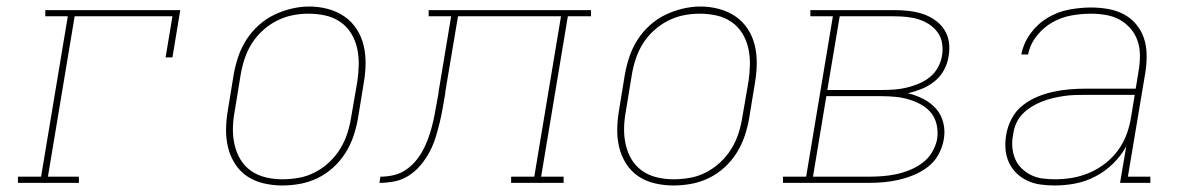

<svg xmlns="http://www.w3.org/2000/svg" viewBox="-20 -561 3640 589"><path d="M35 0V-19H106L188 -511H119V-530H533L509 -385H488L509 -511H209L127 -19H222V0Z M846 8Q817 8 789 1.5Q761 -5 738.5 -20Q716 -35 701 -58.5Q686 -82 679.5 -109Q673 -136 673.5 -165Q674 -194 679 -223L697 -333Q702 -361 711 -387.5Q720 -414 735.5 -438.5Q751 -463 773 -483Q795 -503 821 -515.5Q847 -528 874.5 -534.5Q902 -541 929 -541Q958 -541 986 -533.5Q1014 -526 1036.5 -510.5Q1059 -495 1074 -472Q1089 -449 1095.5 -421.5Q1102 -394 1101.5 -365Q1101 -336 1096 -307L1078 -197Q1073 -169 1064 -142.5Q1055 -116 1039.5 -91.5Q1024 -67 1002 -47Q980 -27 954 -14.5Q928 -2 900.5 3Q873 8 846 8ZM846 -11Q871 -11 896.5 -15.5Q922 -20 945.5 -32Q969 -44 989 -62.5Q1009 -81 1023 -103.5Q1037 -126 1045 -150.5Q1053 -175 1057 -200L1076 -310Q1080 -336 1080.5 -362.5Q1081 -389 1075.5 -413.5Q1070 -438 1057 -459Q1044 -480 1023.5 -494Q1003 -508 978 -513.5Q953 -519 926 -519Q901 -519 876.5 -514Q852 -509 828.5 -497Q805 -485 785 -466.5Q765 -448 751.5 -426Q738 -404 730 -379.5Q722 -355 718 -330L700 -220Q695 -194 694.5 -168Q694 -142 699.5 -117.5Q705 -93 717.5 -72Q730 -51 750 -37Q770 -23 795 -17Q820 -11 846 -11Z M1144 0 1147 -19Q1168 -19 1189 -24Q1210 -29 1228 -42Q1246 -55 1259.5 -72.5Q1273 -90 1282.5 -110Q1292 -130 1298.5 -150.5Q1305 -171 1309.5 -191.5Q1314 -212 1317.5 -233Q1321 -254 1325 -274Q1325 -277 1325.5 -279Q1326 -281 1326 -283L1364 -511H1295V-530H1793V-511H1722L1640 -19H1709V0H1548V-19H1619L1701 -511H1385L1346 -279Q1346 -278 1346 -277.5Q1346 -277 1346 -276V-275Q1342 -252 1338 -229Q1334 -206 1328.5 -183.5Q1323 -161 1316 -138.5Q1309 -116 1297.5 -94.5Q1286 -73 1270 -54Q1254 -35 1233.5 -22Q1213 -9 1190 -4.5Q1167 0 1144 0Z M2046 8Q2017 8 1989 1.5Q1961 -5 1938.5 -20Q1916 -35 1901 -58.5Q1886 -82 1879.5 -109Q1873 -136 1873.5 -165Q1874 -194 1879 -223L1897 -333Q1902 -361 1911 -387.5Q1920 -414 1935.5 -438.5Q1951 -463 1973 -483Q1995 -503 2021 -515.5Q2047 -528 2074.5 -534.5Q2102 -541 2129 -541Q2158 -541 2186 -533.5Q2214 -526 2236.5 -510.5Q2259 -495 2274 -472Q2289 -449 2295.5 -421.5Q2302 -394 2301.5 -365Q2301 -336 2296 -307L2278 -197Q2273 -169 2264 -142.5Q2255 -116 2239.5 -91.5Q2224 -67 2202 -47Q2180 -27 2154 -14.5Q2128 -2 2100.5 3Q2073 8 2046 8ZM2046 -11Q2071 -11 2096.5 -15.5Q2122 -20 2145.5 -32Q2169 -44 2189 -62.5Q2209 -81 2223 -103.5Q2237 -126 2245 -150.5Q2253 -175 2257 -200L2276 -310Q2280 -336 2280.5 -362.5Q2281 -389 2275.5 -413.5Q2270 -438 2257 -459Q2244 -480 2223.5 -494Q2203 -508 2178 -513.5Q2153 -519 2126 -519Q2101 -519 2076.5 -514Q2052 -509 2028.5 -497Q2005 -485 1985 -466.5Q1965 -448 1951.5 -426Q1938 -404 1930 -379.5Q1922 -355 1918 -330L1900 -220Q1895 -194 1894.5 -168Q1894 -142 1899.5 -117.5Q1905 -93 1917.5 -72Q1930 -51 1950 -37Q1970 -23 1995 -17Q2020 -11 2046 -11Z M2382 0V-19H2453L2535 -511H2466V-530H2724Q2746 -530 2768 -527.5Q2790 -525 2810 -518.5Q2830 -512 2847.5 -500Q2865 -488 2876.5 -470.5Q2888 -453 2891 -431.5Q2894 -410 2890 -388Q2887 -367 2876 -346.5Q2865 -326 2847 -311.5Q2829 -297 2808 -288.5Q2787 -280 2765 -275Q2790 -269 2812.5 -257.5Q2835 -246 2851.5 -227.5Q2868 -209 2874 -183.5Q2880 -158 2875 -132Q2871 -109 2859 -87Q2847 -65 2827 -49.5Q2807 -34 2784 -24.5Q2761 -15 2737.5 -9.5Q2714 -4 2690.5 -2Q2667 0 2644 0ZM2518 -285H2688Q2707 -285 2725.5 -286.5Q2744 -288 2762.5 -292.5Q2781 -297 2799 -304.5Q2817 -312 2832.5 -324.5Q2848 -337 2857.5 -354.5Q2867 -372 2870 -391Q2873 -410 2870 -428.5Q2867 -447 2856.5 -461.5Q2846 -476 2831 -486Q2816 -496 2798.5 -501.5Q2781 -507 2762 -509Q2743 -511 2724 -511H2556ZM2474 -19H2644Q2665 -19 2686 -20.5Q2707 -22 2728.5 -26.5Q2750 -31 2771 -39.5Q2792 -48 2810 -61.5Q2828 -75 2839.5 -94.5Q2851 -114 2855 -135Q2858 -157 2853.5 -178Q2849 -199 2836.5 -214.5Q2824 -230 2806 -240Q2788 -250 2768 -256Q2748 -262 2726.5 -264Q2705 -266 2683 -266H2515Z M3215 8Q3193 8 3171.5 5Q3150 2 3131 -7Q3112 -16 3097.5 -30.5Q3083 -45 3074.5 -64Q3066 -83 3064.5 -105Q3063 -127 3067 -149Q3071 -173 3083.5 -197Q3096 -221 3117 -237.5Q3138 -254 3162 -264Q3186 -274 3211.5 -279.5Q3237 -285 3261.5 -287Q3286 -289 3311 -289H3464L3473 -344Q3477 -368 3477 -391Q3477 -414 3470 -435Q3463 -456 3448.5 -473Q3434 -490 3415 -500.5Q3396 -511 3373 -515Q3350 -519 3327 -519Q3297 -519 3266.5 -513.5Q3236 -508 3208.5 -492.5Q3181 -477 3160.5 -451Q3140 -425 3134 -394H3113Q3120 -429 3141.5 -458.5Q3163 -488 3194 -506.5Q3225 -525 3259.5 -531.5Q3294 -538 3327 -538Q3353 -538 3379 -533.5Q3405 -529 3427 -517.5Q3449 -506 3465 -487Q3481 -468 3489 -444.5Q3497 -421 3497.5 -394.5Q3498 -368 3494 -341L3440 -19H3509V0H3416L3435 -112Q3419 -83 3394.5 -59Q3370 -35 3340 -19.5Q3310 -4 3278.5 2Q3247 8 3215 8ZM3216 -11Q3243 -11 3269.5 -15.5Q3296 -20 3322 -31Q3348 -42 3371 -60Q3394 -78 3410.5 -101Q3427 -124 3436.5 -150Q3446 -176 3450 -203L3461 -270H3311Q3294 -270 3277.5 -269.5Q3261 -269 3244 -266.5Q3227 -264 3210 -260Q3193 -256 3176.5 -249.5Q3160 -243 3144.5 -233.5Q3129 -224 3116.5 -211Q3104 -198 3097 -181.5Q3090 -165 3088 -148Q3084 -129 3085.5 -110Q3087 -91 3094 -74Q3101 -57 3114 -44.5Q3127 -32 3143 -24Q3159 -16 3178 -13.5Q3197 -11 3216 -11Z"/></svg>

Font: Iosevka Slab ThExObl
Style: Regular
Weight: 100
Width: 7
Italic angle: -9°
Monospace: yes
Designer: Belleve Invis
Foundry: Belleve Invis
Version: Version 11.1.1; ttfautohint (v1.8.3)